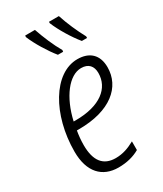

<svg xmlns="http://www.w3.org/2000/svg" viewBox="-195 -839 785 924"><g transform="rotate(-30 198.0 -377.5)"><path d="M331 -606H360V-615C335 -661 312 -713 295 -765H240V-757C259 -710 298 -646 331 -606ZM198 -606H227L228 -615C203 -658 179 -715 162 -765H108L107 -757C126 -710 166 -645 198 -606ZM180 10C228 10 267 -1 298 -19V-67C263 -48 231 -36 191 -36C123 -36 88 -79 88 -167C88 -195 91 -222 95 -245H107C282 -245 375 -326 375 -435C375 -505 334 -541 268 -541C136 -541 34 -366 34 -162C34 -48 91 10 180 10ZM114 -290H103C130 -410 195 -495 262 -495C303 -495 323 -471 323 -433C323 -350 252 -290 114 -290Z"/></g></svg>

Font: Noto Sans Condensed Light
Style: Italic
Weight: 300
Width: 3
Italic angle: -12°
Designer: Monotype Design Team
Foundry: Monotype Imaging Inc.
Version: Version 2.013